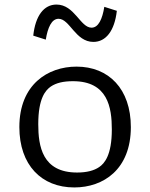

<svg xmlns="http://www.w3.org/2000/svg" viewBox="-20 -811 660 843"><path d="M306 12C434 12 554.5 -67 554.5 -253C554.5 -421 457 -518.5 316 -518.5C190 -518.5 65 -440 65 -253C65 -86.5 162 12 306 12ZM126 -654.5 181 -637C189.5 -689.5 206.5 -728.5 237 -728.5C286.5 -728.5 311 -627 390 -627C445 -627 483 -675.5 493 -763.5L438 -781C429.5 -728 412.5 -689.5 382 -689.5C332.5 -689.5 307.5 -791 228 -791C173 -791 135.5 -742.5 126 -654.5ZM148 -266C148 -379 179.5 -414.5 203 -431C227 -447 257.5 -454.5 300.5 -454.5C453.5 -454.5 471 -339 471 -242.5C471 -129.5 438.5 -93 415.5 -77.5C393 -62 361 -53.5 318.5 -53.5C165.5 -53.5 148 -169 148 -266Z"/></svg>

Font: Monaspace Argon Light
Style: Regular
Weight: 300
Designer: Riley Cran & the Lettermatic Team
Foundry: Lettermatic
Version: Version 1.000 (Monaspace Argon)